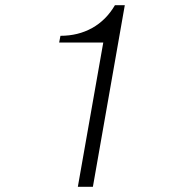

<svg xmlns="http://www.w3.org/2000/svg" viewBox="-20 -720 700 740"><path d="M378 -556H208L213 -582Q281 -582 335 -612Q389 -642 423 -700H461L338 0H280Z"/></svg>

Font: Fahkwang ExtraLight
Style: Italic
Weight: 275
Italic angle: -10°
Designer: Suppakit Chalermlarp | Katatrad Co.,Ltd.
Foundry: Cadson Demak Co.,Ltd.
Version: Version 1.000; ttfautohint (v1.6)